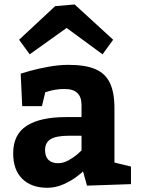

<svg xmlns="http://www.w3.org/2000/svg" viewBox="-20 -845 641 874"><path d="M195.8 9.8Q122.6 9.8 81.3 -31Q40 -71.8 40 -147Q40 -232.9 101.6 -272.5Q163.1 -312 280.8 -312H351.1V-367.2Q351.1 -440.4 273.9 -439.9Q251 -439.9 231.4 -436.5Q211.9 -433.1 200.4 -429.4Q189 -425.8 186 -424.8L170.9 -361.8H81.1L74.2 -509.8Q83 -512.7 117.4 -522.5Q151.9 -532.2 200 -541Q248 -549.8 291 -549.8Q368.2 -549.8 413.6 -530.5Q459 -511.2 480 -468Q501 -424.8 501 -352.1V-105L576.2 -86.9V-6.8L376 0L357.9 -64.9Q357.9 -63 332 -43Q306.2 -22.9 270 -6.6Q233.9 9.8 195.8 9.8ZM244.1 -102.1Q268.1 -102.1 291.5 -115Q314.9 -127.9 331.1 -141.8Q347.2 -155.8 351.1 -160.2V-227.1H293.9Q235.8 -227.1 210.4 -211.4Q185.1 -195.8 185.1 -162.1Q185.1 -132.8 200.4 -117.4Q215.8 -102.1 244.1 -102.1ZM231 -816.9 319.8 -824.7 495.1 -664.1 446.8 -597.7 283.2 -717.8 115.2 -597.7 66.9 -664.1Z"/></svg>

Font: Kadwa
Style: Bold
Weight: 700
Designer: Sol Matas
Foundry: Sol Matas
Version: Version 1.001;PS 001.000;hotconv 1.0.70;makeotf.lib2.5.58329